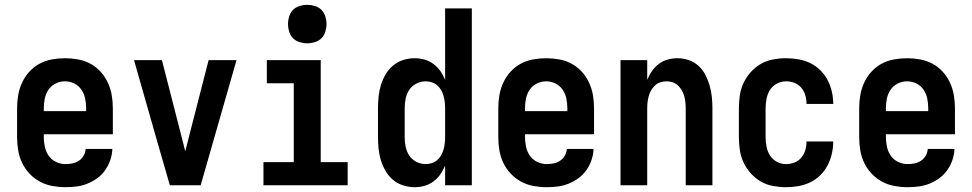

<svg xmlns="http://www.w3.org/2000/svg" viewBox="-20 -770 4040 798"><path d="M252 8Q225 8 197.5 3Q170 -2 146 -15Q122 -28 103 -48Q84 -68 72 -93Q60 -118 55.5 -145.5Q51 -173 51 -200V-320Q51 -347 55.5 -374Q60 -401 71.5 -426Q83 -451 101.5 -471.5Q120 -492 144 -505Q168 -518 195.5 -523Q223 -528 250 -528Q277 -528 304.5 -523Q332 -518 356 -505Q380 -492 398.5 -471.5Q417 -451 428.5 -426Q440 -401 444.5 -374Q449 -347 449 -320V-212H162V-200Q162 -180 166.5 -159.5Q171 -139 182.5 -122.5Q194 -106 213 -97Q232 -88 252 -88Q267 -88 281.5 -91Q296 -94 308 -102Q320 -110 327.5 -123Q335 -136 336 -151H447Q446 -127 438.5 -105Q431 -83 417.5 -63.5Q404 -44 385 -30Q366 -16 344 -7Q322 2 299 5Q276 8 252 8ZM162 -308H338V-320Q338 -340 334 -360Q330 -380 318.5 -397Q307 -414 288.5 -423Q270 -432 250 -432Q230 -432 211.5 -423Q193 -414 181.5 -397Q170 -380 166 -360Q162 -340 162 -320Z M686 0 636 -173 537 -520H653L742 -173Q744 -165 746 -157Q748 -149 750 -141Q752 -149 754 -157Q756 -165 758 -173L847 -520H963L814 0Z M1075 0V-96H1201V-424H1089V-520H1313V-96H1425V0ZM1257 -590Q1241 -590 1225 -595Q1209 -600 1198 -611Q1187 -622 1182 -638Q1177 -654 1177 -670Q1177 -686 1182 -702Q1187 -718 1198 -729Q1209 -740 1225 -745Q1241 -750 1257 -750Q1273 -750 1289 -745Q1305 -740 1316 -729Q1327 -718 1332 -702Q1337 -686 1337 -670Q1337 -654 1332 -638Q1327 -622 1316 -611Q1305 -600 1289 -595Q1273 -590 1257 -590Z M1703 8Q1679 8 1655.5 0.5Q1632 -7 1613.5 -22.5Q1595 -38 1582.5 -59.5Q1570 -81 1563 -104Q1556 -127 1553.5 -151.5Q1551 -176 1551 -200V-320Q1551 -344 1553.5 -368.5Q1556 -393 1563 -416Q1570 -439 1582.5 -460.5Q1595 -482 1613.5 -497.5Q1632 -513 1655.5 -520.5Q1679 -528 1703 -528Q1724 -528 1744 -522.5Q1764 -517 1781 -504.5Q1798 -492 1810 -475Q1822 -458 1830 -438V-735H1941V0H1830V-82Q1822 -62 1810 -45Q1798 -28 1781 -15.5Q1764 -3 1744 2.5Q1724 8 1703 8ZM1749 -88Q1762 -88 1774.5 -92Q1787 -96 1797 -104.5Q1807 -113 1813.5 -124.5Q1820 -136 1823.5 -148.5Q1827 -161 1828.5 -174Q1830 -187 1830 -200V-320Q1830 -333 1828.5 -346Q1827 -359 1823.5 -371.5Q1820 -384 1813.5 -395.5Q1807 -407 1797 -415.5Q1787 -424 1774.5 -428Q1762 -432 1749 -432Q1729 -432 1710.5 -422.5Q1692 -413 1681 -396.5Q1670 -380 1666 -360Q1662 -340 1662 -320V-200Q1662 -180 1666 -160Q1670 -140 1681 -123.5Q1692 -107 1710.5 -97.5Q1729 -88 1749 -88Z M2252 8Q2225 8 2197.5 3Q2170 -2 2146 -15Q2122 -28 2103 -48Q2084 -68 2072 -93Q2060 -118 2055.5 -145.5Q2051 -173 2051 -200V-320Q2051 -347 2055.5 -374Q2060 -401 2071.5 -426Q2083 -451 2101.5 -471.5Q2120 -492 2144 -505Q2168 -518 2195.5 -523Q2223 -528 2250 -528Q2277 -528 2304.5 -523Q2332 -518 2356 -505Q2380 -492 2398.5 -471.5Q2417 -451 2428.5 -426Q2440 -401 2444.5 -374Q2449 -347 2449 -320V-212H2162V-200Q2162 -180 2166.5 -159.5Q2171 -139 2182.5 -122.5Q2194 -106 2213 -97Q2232 -88 2252 -88Q2267 -88 2281.5 -91Q2296 -94 2308 -102Q2320 -110 2327.5 -123Q2335 -136 2336 -151H2447Q2446 -127 2438.5 -105Q2431 -83 2417.5 -63.5Q2404 -44 2385 -30Q2366 -16 2344 -7Q2322 2 2299 5Q2276 8 2252 8ZM2162 -308H2338V-320Q2338 -340 2334 -360Q2330 -380 2318.5 -397Q2307 -414 2288.5 -423Q2270 -432 2250 -432Q2230 -432 2211.5 -423Q2193 -414 2181.5 -397Q2170 -380 2166 -360Q2162 -340 2162 -320Z M2559 0V-520H2670V-438Q2678 -458 2690 -475Q2702 -492 2718.5 -504.5Q2735 -517 2755 -522.5Q2775 -528 2796 -528Q2820 -528 2843 -520Q2866 -512 2883.5 -496Q2901 -480 2912 -458.5Q2923 -437 2929.5 -414Q2936 -391 2938.5 -367.5Q2941 -344 2941 -320V0H2830V-320Q2830 -333 2828.5 -346Q2827 -359 2823.5 -371.5Q2820 -384 2813.5 -395Q2807 -406 2797.5 -415Q2788 -424 2775.5 -428Q2763 -432 2750 -432Q2737 -432 2724.5 -428Q2712 -424 2702.5 -415Q2693 -406 2686.5 -395Q2680 -384 2676.5 -371.5Q2673 -359 2671.5 -346Q2670 -333 2670 -320V0Z M3247 8Q3220 8 3193 3Q3166 -2 3142.5 -15.5Q3119 -29 3100.5 -49.5Q3082 -70 3070.5 -94.5Q3059 -119 3055 -146Q3051 -173 3051 -200V-320Q3051 -347 3055 -374Q3059 -401 3070.5 -425.5Q3082 -450 3100.5 -470.5Q3119 -491 3142.5 -504.5Q3166 -518 3193 -523Q3220 -528 3247 -528Q3273 -528 3298.5 -523.5Q3324 -519 3347 -508Q3370 -497 3388.5 -479Q3407 -461 3419 -438.5Q3431 -416 3437 -390.5Q3443 -365 3443 -340V-338H3332V-339Q3332 -357 3327 -374Q3322 -391 3310.5 -405Q3299 -419 3282 -425.5Q3265 -432 3247 -432Q3227 -432 3209 -422.5Q3191 -413 3180.5 -396.5Q3170 -380 3166 -360Q3162 -340 3162 -320V-200Q3162 -180 3166 -160Q3170 -140 3180.5 -123.5Q3191 -107 3209 -97.5Q3227 -88 3247 -88Q3265 -88 3282 -94.5Q3299 -101 3310.5 -115Q3322 -129 3327 -146Q3332 -163 3332 -181V-182H3443V-180Q3443 -155 3437 -129.5Q3431 -104 3419 -81.5Q3407 -59 3388.5 -41Q3370 -23 3347 -12Q3324 -1 3298.5 3.5Q3273 8 3247 8Z M3752 8Q3725 8 3697.5 3Q3670 -2 3646 -15Q3622 -28 3603 -48Q3584 -68 3572 -93Q3560 -118 3555.5 -145.5Q3551 -173 3551 -200V-320Q3551 -347 3555.5 -374Q3560 -401 3571.5 -426Q3583 -451 3601.5 -471.5Q3620 -492 3644 -505Q3668 -518 3695.5 -523Q3723 -528 3750 -528Q3777 -528 3804.5 -523Q3832 -518 3856 -505Q3880 -492 3898.5 -471.5Q3917 -451 3928.5 -426Q3940 -401 3944.5 -374Q3949 -347 3949 -320V-212H3662V-200Q3662 -180 3666.5 -159.5Q3671 -139 3682.5 -122.5Q3694 -106 3713 -97Q3732 -88 3752 -88Q3767 -88 3781.5 -91Q3796 -94 3808 -102Q3820 -110 3827.5 -123Q3835 -136 3836 -151H3947Q3946 -127 3938.5 -105Q3931 -83 3917.5 -63.5Q3904 -44 3885 -30Q3866 -16 3844 -7Q3822 2 3799 5Q3776 8 3752 8ZM3662 -308H3838V-320Q3838 -340 3834 -360Q3830 -380 3818.5 -397Q3807 -414 3788.5 -423Q3770 -432 3750 -432Q3730 -432 3711.5 -423Q3693 -414 3681.5 -397Q3670 -380 3666 -360Q3662 -340 3662 -320Z"/></svg>

Font: Iosevka Web
Style: Bold
Weight: 700
Monospace: yes
Designer: Belleve Invis
Foundry: Belleve Invis
Version: Version 28.0.3; ttfautohint (v1.8.3)